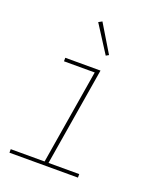

<svg xmlns="http://www.w3.org/2000/svg" viewBox="-138 -834 776 922"><g transform="rotate(20 250.0 -372.5)"><path d="M21 0V-18H194L274 -502H117V-520H297L214 -18H371V0ZM296 -596 207 -735 225 -745 310 -604Z"/></g></svg>

Font: Iosevka SS04 Thin
Style: Italic
Weight: 100
Italic angle: -9°
Monospace: yes
Designer: Belleve Invis
Foundry: Belleve Invis
Version: Version 19.0.0; ttfautohint (v1.8.4)